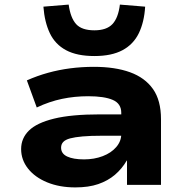

<svg xmlns="http://www.w3.org/2000/svg" viewBox="-20 -805 812 836"><path d="M308 11Q239 11 185.5 -11Q132 -33 102 -71Q72 -109 72 -156Q72 -203 106 -236.5Q140 -270 215.5 -288.5Q291 -307 415 -307H531V-214H425Q374 -214 340 -211Q306 -208 285.5 -202.5Q265 -197 255.5 -187Q246 -177 246 -162Q246 -136 272.5 -123.5Q299 -111 346 -111Q390 -111 427 -125Q464 -139 486 -164.5Q508 -190 508 -221V-314Q508 -354 471 -370Q434 -386 364 -386Q305 -386 250 -374.5Q195 -363 140 -337L97 -455Q142 -475 189 -488Q236 -501 286 -507.5Q336 -514 389 -514Q481 -514 546 -490.5Q611 -467 646 -417.5Q681 -368 681 -286V0H533V-106H532Q511 -70 480.5 -44Q450 -18 408 -3.5Q366 11 308 11ZM391 -561Q315 -561 267.5 -586.5Q220 -612 197 -660.5Q174 -709 169 -776L279 -785Q287 -727 311.5 -700Q336 -673 391 -673Q444 -673 469.5 -700Q495 -727 502 -785L612 -776Q608 -709 584.5 -660.5Q561 -612 513.5 -586.5Q466 -561 391 -561Z"/></svg>

Font: Nunito Sans 7pt Expanded ExtraBold
Style: Regular
Weight: 800
Width: 7
Designer: Vernon Adams
Foundry: Vernon Adams
Version: Version 3.101;gftools[0.9.27]